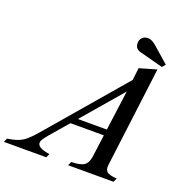

<svg xmlns="http://www.w3.org/2000/svg" viewBox="-288 -1101 1203 1248"><g transform="rotate(20 313.0 -477.0)"><path d="M179 -26.5 167 0H-126L-114 -26.5Q-69 -33.5 -40.2 -44.5Q-11.5 -55.5 14 -77.8Q39.5 -100 74 -140.5L523 -664.5L533 -749.5L651 -783.5L564 -93Q559.5 -59.5 574.8 -45Q590 -30.5 644.5 -26.5L632 0H318L330 -26.5Q394 -28 418.5 -45.5Q443 -63 449.5 -107L470 -262H239L132.5 -138.5Q111 -113 102.5 -99.2Q94 -85.5 94 -74Q94 -57.5 113.2 -45.5Q132.5 -33.5 179 -26.5ZM275 -304H475.5L512.5 -580.5ZM672 -808.5 510 -851.5Q471 -861 471 -902Q471 -925 485.8 -939.5Q500.5 -954 524 -954Q540 -954 554.5 -946.2Q569 -938.5 585.5 -924L691.5 -831Z"/></g></svg>

Font: Libre Caslon Text Medium Italic
Style: Regular
Weight: 500
Italic angle: -22.583°
Designer: Pablo Impallari, Rodrigo Fuenzalida, Katja Schimmel
Foundry: Pablo Impallari, Rodrigo Fuenzalida
Version: Version 2.000